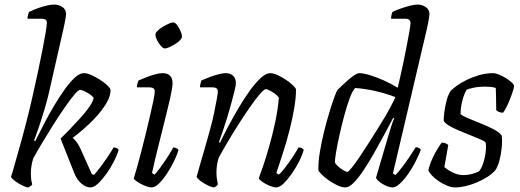

<svg xmlns="http://www.w3.org/2000/svg" viewBox="-20 -820 2274 840"><path d="M104 0Q97 0 85.5 -5Q74 -10 61.5 -17.5Q49 -25 39.5 -33Q30 -41 28 -46Q34 -63 41.5 -91Q49 -119 59 -152.5Q69 -186 78 -220.5Q87 -255 95 -285Q108 -335 120.5 -390Q133 -445 144.5 -498.5Q156 -552 165 -598Q174 -644 179.5 -676.5Q185 -709 185 -721Q185 -731 179 -734.5Q173 -738 163 -738H100Q100 -744 102.5 -754Q105 -764 107 -768Q128 -778 148 -785Q168 -792 186 -796Q204 -800 217 -800Q237 -800 253 -789.5Q269 -779 269 -757Q269 -753 267.5 -744Q266 -735 263.5 -722Q261 -709 257 -691L201 -445Q191 -396 176.5 -347.5Q162 -299 149 -261Q136 -223 129 -206L134 -202Q151 -236 171.5 -276Q192 -316 215.5 -355.5Q239 -395 262.5 -428Q286 -461 307.5 -480.5Q329 -500 347 -500Q361 -500 380 -491.5Q399 -483 417 -471.5Q435 -460 448 -448Q461 -436 463 -429Q466 -404 446 -369.5Q426 -335 388.5 -296Q351 -257 298 -217Q307 -210 317 -196Q327 -182 334 -165L382 -58L391 -55Q401 -65 417 -86Q433 -107 449.5 -131.5Q466 -156 477 -175Q484 -175 490.5 -172Q497 -169 499 -164Q493 -143 479 -115Q465 -87 446.5 -61Q428 -35 409.5 -17.5Q391 0 376 0Q356 0 336 -17Q316 -34 304 -65L245 -214Q264 -232 287 -256Q310 -280 333 -305.5Q356 -331 371.5 -353.5Q387 -376 390 -392Q382 -402 370 -409.5Q358 -417 347 -422Q336 -427 331 -427Q323 -427 304.5 -405Q286 -383 261.5 -347.5Q237 -312 211.5 -271.5Q186 -231 163 -192.5Q140 -154 125 -126Q120 -109 117.5 -93.5Q115 -78 115 -61Q115 -51 116 -39Q117 -27 121 -14Q120 -11 116 -7.5Q112 -4 104 0Z M644 0Q632 0 614.5 -7Q597 -14 582.5 -23.5Q568 -33 565 -39Q570 -54 578.5 -84.5Q587 -115 597.5 -154.5Q608 -194 618 -236Q628 -278 637 -316Q646 -354 651.5 -381.5Q657 -409 657 -419Q657 -430 650.5 -434Q644 -438 632 -438H579Q579 -446 581.5 -455Q584 -464 586 -468Q602 -475 621.5 -482.5Q641 -490 659.5 -495Q678 -500 691 -500Q713 -500 724 -488.5Q735 -477 735 -456Q735 -446 730.5 -421Q726 -396 717 -359Q708 -322 696.5 -275.5Q685 -229 671.5 -175.5Q658 -122 645 -63L656 -56Q666 -66 681 -86.5Q696 -107 712 -131.5Q728 -156 738 -175Q746 -175 752 -171.5Q758 -168 761 -164Q755 -143 741.5 -115Q728 -87 710.5 -60.5Q693 -34 675.5 -17Q658 0 644 0ZM701 -608Q694 -608 684 -619Q674 -630 667 -644.5Q660 -659 660 -669Q660 -676 669.5 -685.5Q679 -695 692.5 -703Q706 -711 718.5 -716.5Q731 -722 738 -722Q746 -722 754.5 -710.5Q763 -699 769.5 -685Q776 -671 776 -660Q776 -653 767.5 -644Q759 -635 746 -627Q733 -619 720.5 -613.5Q708 -608 701 -608Z M917 0Q910 0 898 -5Q886 -10 873.5 -17.5Q861 -25 851.5 -33Q842 -41 840 -46Q844 -60 853 -92Q862 -124 875 -168Q888 -212 901 -261Q910 -293 917 -327.5Q924 -362 928.5 -387Q933 -412 933 -419Q933 -430 926.5 -434Q920 -438 908 -438H855Q855 -446 857 -454Q859 -462 861 -468Q879 -476 898 -483Q917 -490 935.5 -495Q954 -500 967 -500Q988 -500 1000 -488.5Q1012 -477 1012 -456Q1012 -447 1006.5 -424.5Q1001 -402 993 -372Q985 -342 975 -309Q965 -276 955 -247Q945 -218 938 -199L942 -195Q959 -230 980.5 -270.5Q1002 -311 1026 -351.5Q1050 -392 1074.5 -425.5Q1099 -459 1121.5 -479.5Q1144 -500 1162 -500Q1176 -500 1194.5 -491.5Q1213 -483 1231 -471Q1249 -459 1261.5 -447Q1274 -435 1275 -429Q1275 -392 1267 -345.5Q1259 -299 1247 -252Q1235 -205 1222 -164Q1209 -123 1200 -96Q1191 -69 1189 -63L1200 -56Q1210 -64 1226.5 -85.5Q1243 -107 1260 -132.5Q1277 -158 1286 -175Q1296 -175 1302 -171Q1308 -167 1309 -164Q1303 -143 1289.5 -115.5Q1276 -88 1257.5 -61.5Q1239 -35 1221 -17.5Q1203 0 1188 0Q1177 0 1160 -7Q1143 -14 1129 -23.5Q1115 -33 1112 -40Q1117 -52 1129.5 -88.5Q1142 -125 1157 -177Q1172 -229 1184 -285.5Q1196 -342 1200 -393Q1193 -403 1181.5 -411Q1170 -419 1159.5 -424.5Q1149 -430 1143 -430Q1136 -430 1117 -408.5Q1098 -387 1073.5 -351.5Q1049 -316 1023.5 -276Q998 -236 975 -197Q952 -158 937 -130Q932 -115 929.5 -98.5Q927 -82 927 -66Q927 -53 928.5 -41Q930 -29 933 -14Q932 -11 928.5 -7.5Q925 -4 917 0Z M1491 0Q1476 0 1456.5 -9Q1437 -18 1418.5 -31Q1400 -44 1387.5 -56.5Q1375 -69 1373 -75Q1372 -111 1379.5 -156Q1387 -201 1398.5 -247Q1410 -293 1422 -332Q1434 -371 1443.5 -397Q1453 -423 1457 -427Q1463 -433 1475.5 -445Q1488 -457 1503 -470Q1518 -483 1531 -491.5Q1544 -500 1552 -500Q1569 -500 1597.5 -491.5Q1626 -483 1658.5 -468.5Q1691 -454 1720 -436Q1723 -448 1729.5 -477Q1736 -506 1744 -543Q1752 -580 1759 -617Q1766 -654 1771 -682Q1776 -710 1776 -719Q1776 -728 1770.5 -733Q1765 -738 1754 -738H1691Q1691 -746 1693 -755Q1695 -764 1697 -768Q1714 -776 1734 -783Q1754 -790 1774 -795Q1794 -800 1807 -800Q1827 -800 1843 -789Q1859 -778 1859 -757Q1859 -754 1856 -735.5Q1853 -717 1847 -691L1699 -61L1710 -54Q1721 -65 1737.5 -86.5Q1754 -108 1771 -133Q1788 -158 1799 -176Q1808 -176 1814 -172Q1820 -168 1821 -164Q1813 -143 1799 -115Q1785 -87 1767 -61Q1749 -35 1730.5 -17.5Q1712 0 1697 0Q1688 0 1676 -4.5Q1664 -9 1653 -15.5Q1642 -22 1634.5 -29.5Q1627 -37 1625 -42L1681 -233Q1688 -256 1694.5 -276Q1701 -296 1705 -301L1700 -304Q1682 -270 1660 -229Q1638 -188 1615 -147.5Q1592 -107 1569.5 -73.5Q1547 -40 1527 -20Q1507 0 1491 0ZM1500 -68Q1504 -68 1519 -86.5Q1534 -105 1555 -136Q1576 -167 1599 -203.5Q1622 -240 1645 -277Q1668 -314 1685 -345.5Q1702 -377 1710 -395Q1669 -411 1623 -421.5Q1577 -432 1534 -435Q1522 -423 1510 -390.5Q1498 -358 1486.5 -315.5Q1475 -273 1465.5 -230.5Q1456 -188 1450.5 -155Q1445 -122 1445 -109Q1450 -100 1461 -90.5Q1472 -81 1483.5 -74.5Q1495 -68 1500 -68Z M1972 0Q1955 0 1935.5 -8Q1916 -16 1898.5 -28Q1881 -40 1869 -53Q1857 -66 1854 -75Q1860 -101 1871.5 -126Q1883 -151 1895 -170Q1907 -189 1912 -196Q1919 -196 1924.5 -194.5Q1930 -193 1934.5 -190.5Q1939 -188 1941 -185Q1938 -169 1933.5 -142Q1929 -115 1924 -89Q1939 -76 1961.5 -65Q1984 -54 2008 -54Q2027 -54 2045 -59Q2063 -64 2075 -70Q2083 -78 2089.5 -94Q2096 -110 2100.5 -129.5Q2105 -149 2106 -167Q2107 -185 2105 -195Q2103 -201 2084.5 -209Q2066 -217 2040 -227.5Q2014 -238 1987.5 -249Q1961 -260 1942.5 -271.5Q1924 -283 1921 -293Q1921 -305 1924 -329.5Q1927 -354 1934 -380.5Q1941 -407 1952 -423Q1960 -431 1977.5 -444Q1995 -457 2020 -469.5Q2045 -482 2075.5 -491Q2106 -500 2138 -500Q2147 -500 2162.5 -494Q2178 -488 2193 -478.5Q2208 -469 2218.5 -459.5Q2229 -450 2229 -444Q2229 -436 2221 -412.5Q2213 -389 2202 -364.5Q2191 -340 2181 -327Q2175 -327 2168.5 -328.5Q2162 -330 2157.5 -333Q2153 -336 2151 -338Q2151 -351 2150.5 -369Q2150 -387 2150 -405Q2150 -423 2149 -435Q2139 -439 2125.5 -440Q2112 -441 2099 -441Q2073 -441 2051 -436Q2029 -431 2022 -428Q2012 -413 2003.5 -382.5Q1995 -352 1995 -321Q2005 -312 2029.5 -302Q2054 -292 2083.5 -280Q2113 -268 2138.5 -255Q2164 -242 2175 -227Q2178 -204 2175 -174Q2172 -144 2165 -117.5Q2158 -91 2147 -75Q2134 -60 2113 -46.5Q2092 -33 2067.5 -22.5Q2043 -12 2018 -6Q1993 0 1972 0Z"/></svg>

Font: Texturina 12pt ExtraLight
Style: Italic
Weight: 250
Italic angle: -11°
Designer: Guillermo Torres Carreño
Foundry: Omnibus-Type
Version: Version 1.002